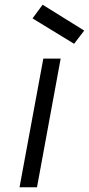

<svg xmlns="http://www.w3.org/2000/svg" viewBox="-20 -796 378 816"><path d="M63 0 164.1 -546.9H237.8L137.2 0ZM118.2 -717.8 161.1 -775.9 337.9 -666 294.9 -609.9Z"/></svg>

Font: Involve
Style: Italic
Weight: 400
Italic angle: -10.5°
Designer: Stefan Peev
Foundry: Context Ltd.
Version: Version 1.001